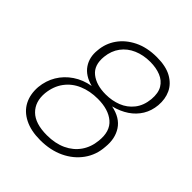

<svg xmlns="http://www.w3.org/2000/svg" viewBox="-198 -842 984 984"><g transform="rotate(45 293.5 -350.0)"><path d="M251 12Q184 12 137.5 -11.5Q91 -35 69.5 -76.5Q48 -118 52 -173Q57 -224 81.5 -265Q106 -306 147.5 -334Q189 -362 242 -371Q182 -387 155 -427Q128 -467 134 -521Q138 -574 168 -617Q198 -660 250.5 -686Q303 -712 374 -712Q440 -712 481 -689Q522 -666 539.5 -628Q557 -590 553 -543Q549 -499 528 -464.5Q507 -430 472 -406.5Q437 -383 390 -371Q459 -357 489 -311Q519 -265 512 -200Q508 -138 473.5 -90Q439 -42 382 -15Q325 12 251 12ZM258 -30Q318 -30 363 -51Q408 -72 434.5 -110Q461 -148 466 -199Q474 -274 431 -310.5Q388 -347 311 -347Q254 -347 208 -327.5Q162 -308 133.5 -269.5Q105 -231 99 -176Q93 -109 133 -69.5Q173 -30 258 -30ZM323 -391Q369 -391 408.5 -406.5Q448 -422 474.5 -455.5Q501 -489 506 -540Q510 -587 493 -615.5Q476 -644 443 -657.5Q410 -671 367 -671Q317 -671 276.5 -653.5Q236 -636 211 -602.5Q186 -569 181 -522Q174 -455 214.5 -423Q255 -391 323 -391Z"/></g></svg>

Font: DM Sans 24pt ExtraLight
Style: Italic
Weight: 250
Italic angle: -10°
Designer: Colophon Foundry, Jonny Pinhorn
Foundry: Colophon Foundry
Version: Version 4.004;gftools[0.9.30]